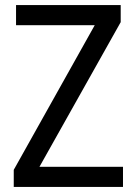

<svg xmlns="http://www.w3.org/2000/svg" viewBox="-20 -827 535 754"><path d="M463 -93H34V-160L352 -728H43V-807H454V-740L135 -172H463Z"/></svg>

Font: Noto Sans Telugu UI SemiCondensed
Style: Regular
Weight: 400
Width: 4
Designer: Jelle Bosma - Monotype Design Team
Foundry: Monotype Imaging Inc.
Version: Version 2.005; ttfautohint (v1.8.4.7-5d5b)